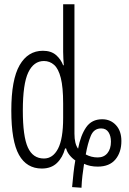

<svg xmlns="http://www.w3.org/2000/svg" viewBox="-20 -780 603 900"><path d="M318 97Q321 64 324.5 31.5Q328 -1 333 -28Q318 -38 306 -53Q294 -68 290 -84H285Q274 -42 247 -16Q220 10 176 10Q105 10 69 -54Q33 -118 33 -262Q33 -407 72 -474.5Q111 -542 181 -542Q219 -542 242 -522.5Q265 -503 276 -474H279Q278 -490 277 -505.5Q276 -521 276 -537V-760H329V-153Q329 -106 346 -83Q358 -146 384 -183.5Q410 -221 459 -221Q498 -221 523.5 -193.5Q549 -166 549 -119Q549 -66 521 -32.5Q493 1 438 1Q402 1 374 -12Q370 13 366.5 42.5Q363 72 362 100ZM186 -37Q228 -37 252 -83Q276 -129 276 -227V-295Q276 -371 265 -414.5Q254 -458 233.5 -476Q213 -494 186 -494Q138 -494 112.5 -440.5Q87 -387 87 -262Q87 -141 110.5 -89Q134 -37 186 -37ZM438 -42Q467 -42 483.5 -62Q500 -82 500 -116Q500 -143 488.5 -160.5Q477 -178 454 -178Q420 -178 405.5 -143Q391 -108 382 -56Q408 -42 438 -42Z"/></svg>

Font: Noto Sans Mono SemiCondensed Light
Style: Regular
Weight: 300
Width: 4
Designer: Monotype Design Team
Foundry: Monotype Imaging Inc.
Version: Version 2.014; ttfautohint (v1.8.4.7-5d5b)